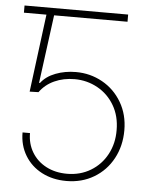

<svg xmlns="http://www.w3.org/2000/svg" viewBox="-52 -750 631 804"><g transform="rotate(5 263.5 -348.5)"><path d="M454.1 -676.8H145.5L107.4 -389.6H111.3Q132.8 -418 172.4 -433.1Q211.9 -448.2 257.8 -448.2Q317.9 -448.2 368.9 -419.9Q419.9 -391.6 450.2 -340.1Q480.5 -288.6 480.5 -222.7Q480.5 -156.7 451.9 -103.8Q423.3 -50.8 372.3 -20.5Q321.3 9.8 256.8 9.8Q198.7 9.8 153.3 -13.9Q107.9 -37.6 82.3 -80.1Q56.6 -122.6 56.6 -176.8H87.9Q87.9 -131.8 109.4 -96.2Q130.9 -60.5 169.2 -40.5Q207.5 -20.5 256.8 -20.5Q312.5 -20.5 356.2 -46.9Q399.9 -73.2 424.3 -118.9Q448.7 -164.6 448.2 -220.7Q448.2 -279.3 422.1 -324Q396 -368.7 351.6 -393.3Q307.1 -418 254.9 -418Q208 -418 169.9 -400.6Q131.8 -383.3 108.4 -350.6L71.3 -349.6L113.3 -676.8H18.6V-707H454.1Z"/></g></svg>

Font: Pretendard JP Thin
Style: Regular
Weight: 100
Designer: Base glyphs from Inter by Rasmus Andersson; Hangeul glyphs from Noto Sans CJK(Source Han Sans) by Jang Soo-young and Kan
Foundry: Kil Hyung-jin
Version: Version 1.309